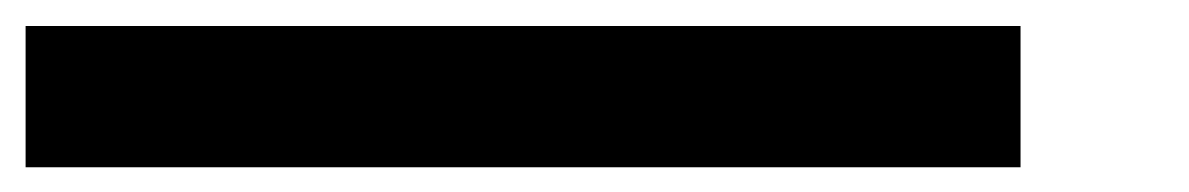

<svg xmlns="http://www.w3.org/2000/svg" viewBox="-20 -575 929 150"><path d="M0 -444.3Q0 -471.7 0 -554.7Q194.3 -554.7 777.3 -554.7Q777.3 -527.3 777.3 -444.3Q583 -444.3 0 -444.3Z"/></svg>

Font: Ingsat TST_CRD
Style: Regular
Weight: 300
Designer: Tofik Waleny
Version: 1.0